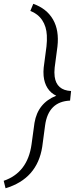

<svg xmlns="http://www.w3.org/2000/svg" viewBox="-86 -799 432 1017"><path d="M-66.4 158.7Q60.5 115.2 81.1 -34.7L96.7 -148.4Q114.3 -253.4 211.9 -292Q182.6 -305.7 165.5 -332.8Q148.4 -359.9 145 -397Q143.1 -418.9 145.5 -441.4L160.2 -553.2Q163.6 -583 162.1 -611.8Q159.7 -658.7 137.5 -692.1Q115.2 -725.6 74.7 -741.2L90.3 -778.8Q161.6 -753.4 194.8 -695.8Q228 -638.2 218.3 -552.7L203.6 -440.9Q200.7 -415 203.6 -393.1Q213.4 -320.8 290.5 -316.9L285.2 -266.1Q169.9 -261.2 152.8 -134.3L137.7 -21.5Q111.3 147.9 -56.6 198.2Z"/></svg>

Font: TypoPRO Roboto
Style: Italic
Weight: 300
Italic angle: -12°
Designer: Google
Version: Version 2.136; 2016